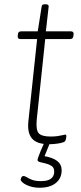

<svg xmlns="http://www.w3.org/2000/svg" viewBox="-20 -670 382 900"><path d="M208 6Q173 6 150.5 -5Q128 -16 118.5 -40Q109 -64 113 -101L154 -487H75Q62 -487 63 -501L64 -509Q65 -517 68.5 -520Q72 -523 80 -523H157L175 -638Q176 -645 179.5 -647.5Q183 -650 191 -650H194Q202 -650 205.5 -647Q209 -644 208 -638L195 -523H313Q326 -523 325 -509L324 -501Q323 -494 319.5 -490.5Q316 -487 308 -487H192L152 -107Q148 -61 161.5 -45.5Q175 -30 218 -30Q236 -30 250 -32Q264 -34 273.5 -36.5Q283 -39 286 -39Q289 -39 290 -37Q291 -35 291 -32Q291 -28 290 -22.5Q289 -17 287.5 -13Q286 -9 284 -7Q281 -4 270 -1Q259 2 243 4Q227 6 208 6ZM166 210Q140 210 119.5 203Q99 196 88 187Q77 178 77 172Q77 169 78.5 165Q80 161 83 158Q86 155 90 155Q97 155 106 161Q115 167 130.5 173Q146 179 173 179Q193 179 206.5 174Q220 169 227 159Q234 149 234 134Q234 116 222 108Q210 100 195 96.5Q180 93 168 90Q156 87 156 80Q156 77 159.5 66.5Q163 56 170 39Q177 22 187 0H214L186 69L183 61Q227 68 248 84.5Q269 101 269 128Q269 166 241.5 188Q214 210 166 210Z"/></svg>

Font: Asap Thin
Style: Italic
Weight: 250
Italic angle: -6°
Designer: Pablo Cosgaya
Foundry: Omnibus-Type
Version: Version 3.001